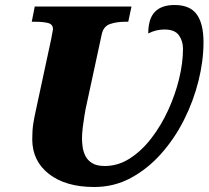

<svg xmlns="http://www.w3.org/2000/svg" viewBox="-20 -740 837 768"><path d="M357 8Q243 8 176 -44Q109 -96 109 -183Q109 -219 113 -244.5Q117 -270 122 -292L185 -585Q192 -620 192 -623Q192 -643 172 -648Q152 -653 120 -653H107L119 -714H506L493 -653H480Q447 -653 420.5 -644Q394 -635 387 -603L322 -302Q321 -296 317.5 -275.5Q314 -255 311 -230.5Q308 -206 308 -186Q308 -171 310.5 -152.5Q313 -134 321.5 -116.5Q330 -99 348.5 -87.5Q367 -76 399 -76Q452 -76 499 -106Q546 -136 585 -186.5Q624 -237 652.5 -299Q681 -361 696.5 -425Q712 -489 712 -545Q712 -576 695.5 -599Q679 -622 638 -622Q603 -622 573 -606Q573 -665 599.5 -692.5Q626 -720 678 -720Q740 -720 767 -682.5Q794 -645 794 -571Q794 -497 774 -416.5Q754 -336 716 -260.5Q678 -185 624 -124.5Q570 -64 503 -28Q436 8 357 8Z"/></svg>

Font: Noto Serif Black
Style: Italic
Weight: 900
Italic angle: -12°
Designer: Monotype Design Team
Foundry: Monotype Imaging Inc.
Version: Version 2.013